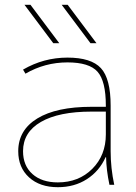

<svg xmlns="http://www.w3.org/2000/svg" viewBox="-20 -770 567 800"><path d="M202 -590 82 -750H107L227 -590ZM357 -590 237 -750H262L382 -590ZM422 -115H420Q394 -57 342 -23.5Q290 10 221 10Q146 10 101 -31Q56 -72 56 -140Q56 -228 135.5 -276.5Q215 -325 361 -325H421V-330Q421 -432 386.5 -471Q352 -510 261 -510Q167 -510 86 -463L76 -480Q162 -530 261 -530Q360 -530 400.5 -486Q441 -442 441 -330V-140Q441 -70 456 0H436Q423 -62 422 -115ZM76 -140Q76 -80 115 -45Q154 -10 221 -10Q308 -10 364.5 -66.5Q421 -123 421 -210V-305H361Q225 -305 150.5 -262Q76 -219 76 -140Z"/></svg>

Font: Mplus 1p Thin
Style: Regular
Weight: 250
Version: Version 1.061